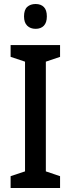

<svg xmlns="http://www.w3.org/2000/svg" viewBox="-20 -939 355 959"><path d="M280 0H33V-59L105 -83V-631L33 -655V-714H280V-655L209 -631V-83L280 -59ZM158 -919Q184 -919 199 -904Q214 -889 214 -857Q214 -826 199 -810.5Q184 -795 158 -795Q132 -795 116 -810.5Q100 -826 100 -857Q100 -890 116 -904.5Q132 -919 158 -919Z"/></svg>

Font: Noto Sans Bengali Condensed Medium
Style: Regular
Weight: 500
Width: 3
Designer: Jelle Bosma - Monotype Design Team
Foundry: Monotype Imaging Inc.
Version: Version 2.003